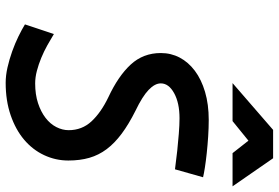

<svg xmlns="http://www.w3.org/2000/svg" viewBox="-173 -800 983 677"><g transform="rotate(90 318.5 -461.5)"><path d="M438 -933H538L637 -790H520L476 -846L407 -790H273ZM100 -160Q118 -149 139.5 -137Q161 -125 184 -115.5Q207 -106 230 -100Q253 -94 274 -94Q313 -94 343.5 -104Q374 -114 395.5 -130.5Q417 -147 428 -168.5Q439 -190 439 -212Q439 -259 408 -292.5Q377 -326 323 -352Q248 -387 207.5 -431Q167 -475 167 -537Q167 -573 183 -603.5Q199 -634 229.5 -657Q260 -680 304 -693Q348 -706 403 -706Q431 -706 461.5 -704Q492 -702 520 -699Q548 -696 570.5 -692.5Q593 -689 605 -686L577 -587Q544 -591 511 -595Q483 -598 451.5 -600.5Q420 -603 397 -603Q343 -603 308.5 -584Q274 -565 274 -537Q274 -516 297 -494Q320 -472 370 -448Q418 -424 451.5 -399Q485 -374 506 -346Q527 -318 536.5 -285Q546 -252 546 -211Q546 -166 527 -125.5Q508 -85 472.5 -55Q437 -25 386 -7.5Q335 10 272 10Q246 10 217.5 3.5Q189 -3 161 -13Q133 -23 108.5 -35Q84 -47 66 -58Z"/></g></svg>

Font: Panefresco 750wt
Style: Italic
Weight: 750
Foundry: Campivisivi & Chank Co
Version: Version 1.000